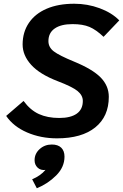

<svg xmlns="http://www.w3.org/2000/svg" viewBox="-20 -730 658 1027"><path d="M13 -110 106 -190Q142 -141 188 -120Q234 -99 297 -99Q358 -99 390.5 -122Q423 -145 423 -190Q423 -220 395 -243Q367 -266 288 -296Q192 -333 146.5 -383.5Q101 -434 101 -492Q101 -558 134.5 -607.5Q168 -657 230 -683.5Q292 -710 377 -710Q448 -710 513 -686Q578 -662 618 -621L534 -533Q494 -571 458.5 -586Q423 -601 368 -601Q306 -601 272.5 -577.5Q239 -554 239 -510Q239 -477 268 -455Q297 -433 375 -401Q475 -360 518.5 -315.5Q562 -271 562 -212Q562 -107 489.5 -48.5Q417 10 285 10Q198 10 125 -21.5Q52 -53 13 -110ZM152 229Q197 210 223 179Q197 182 181 166.5Q165 151 165 127Q165 92 192 67.5Q219 43 257 43Q290 43 307.5 60Q325 77 325 108Q325 164 280.5 208.5Q236 253 177 277Z"/></svg>

Font: Niramit
Style: Bold Italic
Weight: 700
Italic angle: -10°
Designer: Katatrad Aksorn Co.,Ltd.
Foundry: Cadson Demak Co.,Ltd.
Version: Version 1.001; ttfautohint (v1.6)